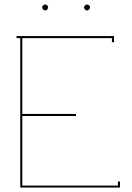

<svg xmlns="http://www.w3.org/2000/svg" viewBox="-20 -841 593 861"><path d="M168.9 -808.1Q168.9 -812.5 173.6 -816.7Q178.2 -820.8 183.1 -820.8Q187.5 -820.8 191.7 -816.9Q195.8 -813 195.8 -808.1Q195.8 -803.2 191.9 -798.6Q188 -793.9 183.1 -793.9Q178.7 -793.9 173.8 -798.6Q168.9 -803.2 168.9 -808.1ZM356.9 -808.1Q356.9 -812.5 361.1 -816.7Q365.2 -820.8 370.1 -820.8Q375 -820.8 379.4 -816.9Q383.8 -813 383.8 -808.1Q383.8 -803.7 379.4 -798.8Q375 -793.9 370.1 -793.9Q365.7 -793.9 361.3 -798.6Q356.9 -803.2 356.9 -808.1ZM80.1 -669.9V-330.1H320.8V-320.8H80.1V-8.8H508.8V-26.9H518.1V0H70.8V-669.9H54.2V-679.2H491.2V-651.9H481.9V-669.9Z"/></svg>

Font: Rawengulk
Style: Ultralight
Weight: 200
Version: Version 0.92